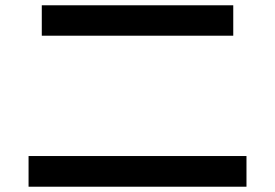

<svg xmlns="http://www.w3.org/2000/svg" viewBox="-20 -723 1040 726"><path d="M88 -17V-133H912V-17ZM138 -588V-703H862V-588Z"/></svg>

Font: M PLUS 2 Thin SemiBold
Style: Regular
Weight: 600
Version: Version 1.001